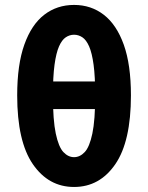

<svg xmlns="http://www.w3.org/2000/svg" viewBox="-20 -732 589 764"><path d="M274.7 12Q173.2 12 110.8 -78.6Q48.4 -169.1 48.4 -352.6Q48.4 -474.8 76.9 -554.5Q105.3 -634.2 156.1 -673.3Q206.9 -712.4 274.7 -712.4Q342.5 -712.4 393.3 -673Q444.1 -633.6 472.6 -554Q501 -474.3 501 -352.6Q501 -169.1 438.8 -78.6Q376.6 12 274.7 12ZM274.7 -106.6Q298.1 -106.6 317.2 -126.9Q336.3 -147.2 347.5 -200.6Q358.8 -253.9 358.8 -352.6Q358.8 -427.4 352.4 -474.4Q346 -521.4 334.6 -547.5Q323.1 -573.5 307.7 -583.6Q292.2 -593.8 274.7 -593.8Q257.2 -593.8 241.8 -583.6Q226.4 -573.5 214.9 -547.5Q203.4 -521.4 197 -474.4Q190.6 -427.4 190.6 -352.6Q190.6 -253.9 201.9 -200.6Q213.2 -147.2 232.2 -126.9Q251.3 -106.6 274.7 -106.6ZM127.2 -297.9V-407.8H422.2V-297.9Z"/></svg>

Font: Source Sans Variable
Style: Regular
Weight: 200
Designer: Paul D. Hunt
Foundry: Adobe Systems Incorporated
Version: Version 3.006;hotconv 1.0.111;makeotfexe 2.5.65597